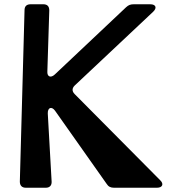

<svg xmlns="http://www.w3.org/2000/svg" viewBox="-20 -880 854 900"><path d="M101 0H195C213 0 223 -11 222 -29L204 -348C203 -376 222 -383 238 -361L480 -18C488 -5 499 0 514 0H716C742 0 749 -18 731 -35L330 -439C317 -452 317 -466 330 -479L698 -825C717 -843 711 -860 684 -860H608C592 -860 583 -857 571 -846L237 -531C218 -513 200 -520 202 -546L211 -831C211 -850 202 -860 183 -860H124C105 -860 95 -851 95 -832L73 -29C73 -11 82 0 101 0Z"/></svg>

Font: OpenDyslexic3
Style: Regular
Weight: 400
Designer: Abelardo Gonzalez
Version: Version 3.001;PS 003.001;hotconv 1.0.88;makeotf.lib2.5.64775